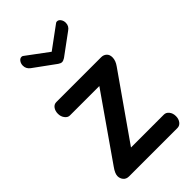

<svg xmlns="http://www.w3.org/2000/svg" viewBox="-225 -803 875 875"><g transform="rotate(-45 212.5 -366.0)"><path d="M23 -38Q23 -55 41 -80L255 -387H65Q52 -387 42 -400Q32 -413 32 -431Q32 -449 41 -461.5Q50 -474 65 -474H354Q369 -474 379.5 -464.5Q390 -455 390 -437Q390 -416 374 -394L159 -87H371Q385 -87 395 -74.5Q405 -62 405 -43Q405 -25 395.5 -12.5Q386 0 371 0H60Q42 0 32.5 -11.5Q23 -23 23 -38ZM74 -699Q74 -712 81 -722Q88 -732 98 -732Q105 -732 111 -726L212 -651L314 -726Q320 -732 327 -732Q337 -732 344 -722Q351 -712 351 -699Q351 -678 333 -666L231 -591Q220 -584 212 -584Q204 -584 194 -591L91 -666Q74 -679 74 -699Z"/></g></svg>

Font: TerminalDosisSemiBold
Style: Bold
Weight: 600
Designer: EdgarTolentino, PabloImpallari, IginoMarini
Foundry: EdgarTolentino, PabloImpallari, IginoMarini
Version: Version 1.006